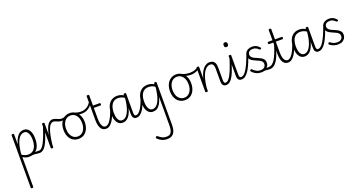

<svg xmlns="http://www.w3.org/2000/svg" viewBox="-53 -1968 7141 3774"><g transform="rotate(-20 3517.5 -81.5)"><path d="M511 17Q486 17 465.5 14Q445 11 425.5 8.5Q406 6 382.5 6.5Q359 7 326 14L356 -15Q383 -23 407.5 -26.5Q432 -30 452.5 -31Q473 -32 490 -31.5Q507 -31 518 -31Q527 -31 531 -23.5Q535 -16 533.5 -7Q532 2 526 9.5Q520 17 511 17ZM138 615Q125 615 119 610.5Q113 606 113 596V-496Q113 -506 119.5 -510.5Q126 -515 140 -515Q153 -515 159 -510.5Q165 -506 165 -496V-293Q188 -375 218.5 -424.5Q249 -474 287 -496.5Q325 -519 369 -519Q443 -519 485 -455.5Q527 -392 527 -279Q527 -227 518 -181.5Q509 -136 490 -99.5Q471 -63 443 -37Q415 -11 377.5 3Q340 17 292 17Q260 17 229.5 7.5Q199 -2 165 -24V596Q165 606 158.5 610.5Q152 615 138 615ZM165 -73Q202 -48 235 -39Q268 -30 293 -30Q327 -30 355 -40.5Q383 -51 404.5 -71.5Q426 -92 441 -122Q456 -152 463.5 -191Q471 -230 471 -278Q471 -328 460 -371.5Q449 -415 425 -442Q401 -469 361 -469Q318 -469 279 -435Q240 -401 210.5 -324.5Q181 -248 165 -121Z M512 17Q502 17 496.5 9.5Q491 2 491.5 -7Q492 -16 499 -23.5Q506 -31 519 -31Q545 -31 572 -56Q599 -81 628 -134.5Q657 -188 689.5 -273Q722 -358 759 -477Q762 -487 770.5 -488.5Q779 -490 786 -485Q793 -480 790 -469Q759 -349 728 -258Q697 -167 664.5 -106Q632 -45 594.5 -14Q557 17 512 17Z M775 15Q762 15 756 10.5Q750 6 750 -4V-496Q750 -506 756 -510.5Q762 -515 775 -515Q789 -515 795.5 -510.5Q802 -506 802 -496V-260Q817 -339 837 -389.5Q857 -440 879 -468Q901 -496 924 -507.5Q947 -519 971 -519Q982 -519 987 -511.5Q992 -504 991.5 -494.5Q991 -485 985.5 -477.5Q980 -470 969 -470Q942 -470 917.5 -447.5Q893 -425 871.5 -375.5Q850 -326 832.5 -246.5Q815 -167 802 -53V-4Q802 6 795.5 10.5Q789 15 775 15Z M1130 -427Q1107 -427 1085.5 -433.5Q1064 -440 1045 -448.5Q1026 -457 1007.5 -463.5Q989 -470 968 -470Q957 -470 951 -477.5Q945 -485 945 -494.5Q945 -504 951.5 -511.5Q958 -519 970 -519Q996 -519 1018.5 -511.5Q1041 -504 1062.5 -494.5Q1084 -485 1106.5 -477.5Q1129 -470 1153 -470Q1167 -470 1184 -473.5Q1201 -477 1216 -485Q1223 -489 1229 -486Q1235 -483 1237.5 -476.5Q1240 -470 1239.5 -463.5Q1239 -457 1233 -454Q1215 -445 1196 -439Q1177 -433 1160.5 -430Q1144 -427 1130 -427Z M1330 19Q1262 19 1211.5 -14Q1161 -47 1133.5 -107.5Q1106 -168 1106 -250Q1106 -310 1122.5 -359Q1139 -408 1169.5 -444Q1200 -480 1240.5 -499.5Q1281 -519 1330 -519Q1396 -519 1446 -485Q1496 -451 1524.5 -390.5Q1553 -330 1553 -252Q1553 -204 1542.5 -162Q1532 -120 1513 -87Q1494 -54 1467 -30Q1440 -6 1405.5 6.5Q1371 19 1330 19ZM1330 -31Q1368 -31 1399 -47Q1430 -63 1452 -92.5Q1474 -122 1486 -162.5Q1498 -203 1498 -252Q1498 -315 1477 -364.5Q1456 -414 1418.5 -441.5Q1381 -469 1330 -469Q1292 -469 1260.5 -453Q1229 -437 1207 -408Q1185 -379 1173 -338.5Q1161 -298 1161 -250Q1161 -186 1182 -136.5Q1203 -87 1241 -59Q1279 -31 1330 -31Z M1556 -426Q1519 -426 1484 -435Q1449 -444 1418 -455Q1409 -459 1406.5 -466.5Q1404 -474 1406 -481Q1408 -488 1414.5 -492.5Q1421 -497 1429 -494Q1455 -484 1487 -476.5Q1519 -469 1556 -469Q1598 -469 1637.5 -483Q1677 -497 1711.5 -527Q1746 -557 1769 -602Q1775 -612 1783 -611.5Q1791 -611 1796.5 -603.5Q1802 -596 1798 -585Q1770 -529 1732 -493.5Q1694 -458 1649.5 -442Q1605 -426 1556 -426Z M1903 17Q1867 17 1840.5 1.5Q1814 -14 1796.5 -44.5Q1779 -75 1770 -119Q1761 -163 1761 -221V-711Q1761 -721 1767.5 -725.5Q1774 -730 1788 -730Q1801 -730 1808 -725.5Q1815 -721 1815 -711V-500H1952Q1962 -500 1966.5 -494Q1971 -488 1971 -475Q1971 -463 1966.5 -457.5Q1962 -452 1952 -452H1815V-231Q1815 -187 1820.5 -150.5Q1826 -114 1838 -87Q1850 -60 1867.5 -45.5Q1885 -31 1910 -31Q1920 -31 1925 -23.5Q1930 -16 1929.5 -7Q1929 2 1922.5 9.5Q1916 17 1903 17Z M1905 17Q1895 17 1889.5 9.5Q1884 2 1884.5 -7Q1885 -16 1892 -23.5Q1899 -31 1912 -31Q1937 -31 1963 -51.5Q1989 -72 2013.5 -109Q2038 -146 2060.5 -194.5Q2083 -243 2101 -301Q2104 -310 2112 -311.5Q2120 -313 2126.5 -308.5Q2133 -304 2131 -293Q2118 -236 2097 -180.5Q2076 -125 2047 -80.5Q2018 -36 1982.5 -9.5Q1947 17 1905 17Z M2251 17Q2203 17 2168 -11.5Q2133 -40 2114 -93.5Q2095 -147 2095 -223Q2095 -275 2104 -320.5Q2113 -366 2131.5 -402.5Q2150 -439 2178 -465Q2206 -491 2242.5 -505Q2279 -519 2325 -519Q2365 -519 2399.5 -507.5Q2434 -496 2472 -471V-419Q2431 -449 2394 -459.5Q2357 -470 2328 -470Q2294 -470 2266 -460Q2238 -450 2217 -429.5Q2196 -409 2181 -379.5Q2166 -350 2158.5 -311Q2151 -272 2151 -224Q2151 -173 2161.5 -129.5Q2172 -86 2196 -59.5Q2220 -33 2260 -33Q2305 -33 2345 -74Q2385 -115 2415 -200Q2445 -285 2459 -416L2479 -349Q2465 -223 2433 -142Q2401 -61 2355 -22Q2309 17 2251 17ZM2542 17Q2522 17 2506 11.5Q2490 6 2479 -7Q2468 -20 2462 -41.5Q2456 -63 2456 -95V-496Q2456 -506 2462.5 -510.5Q2469 -515 2482 -515Q2496 -515 2502 -510.5Q2508 -506 2508 -496V-100Q2508 -64 2517 -47.5Q2526 -31 2548 -31Q2558 -31 2562.5 -23.5Q2567 -16 2566.5 -7Q2566 2 2560 9.5Q2554 17 2542 17Z M2540 17Q2530 17 2524.5 9.5Q2519 2 2519.5 -7Q2520 -16 2527 -23.5Q2534 -31 2547 -31Q2572 -31 2598 -51.5Q2624 -72 2648.5 -109Q2673 -146 2695.5 -194.5Q2718 -243 2736 -301Q2739 -310 2747 -311.5Q2755 -313 2761.5 -308.5Q2768 -304 2766 -293Q2753 -236 2732 -180.5Q2711 -125 2682 -80.5Q2653 -36 2617.5 -9.5Q2582 17 2540 17Z M2966 619Q2902 619 2853.5 595.5Q2805 572 2769 537Q2761 529 2760.5 520.5Q2760 512 2770 501Q2780 492 2787.5 492Q2795 492 2804 500Q2838 530 2877.5 550Q2917 570 2971 570Q3013 570 3040 550.5Q3067 531 3080.5 490Q3094 449 3094 385V-216Q3072 -132 3041 -80.5Q3010 -29 2972 -6Q2934 17 2888 17Q2839 17 2803.5 -11.5Q2768 -40 2749 -93.5Q2730 -147 2730 -223Q2730 -275 2739 -320.5Q2748 -366 2766.5 -402.5Q2785 -439 2813 -465Q2841 -491 2878 -505Q2915 -519 2961 -519Q2996 -519 3028 -509.5Q3060 -500 3094 -481V-496Q3094 -506 3100 -510.5Q3106 -515 3120 -515Q3134 -515 3140 -510.5Q3146 -506 3146 -496V388Q3146 465 3125.5 516.5Q3105 568 3065.5 593.5Q3026 619 2966 619ZM2896 -33Q2940 -33 2979 -69Q3018 -105 3048 -184.5Q3078 -264 3094 -394V-430Q3056 -455 3023 -462.5Q2990 -470 2963 -470Q2930 -470 2902 -460Q2874 -450 2852.5 -429.5Q2831 -409 2816 -379.5Q2801 -350 2793.5 -311Q2786 -272 2786 -224Q2786 -174 2797 -130.5Q2808 -87 2832 -60Q2856 -33 2896 -33Z M3557 19Q3489 19 3438.5 -14Q3388 -47 3360.5 -107.5Q3333 -168 3333 -250Q3333 -310 3349.5 -359Q3366 -408 3396.5 -444Q3427 -480 3467.5 -499.5Q3508 -519 3557 -519Q3623 -519 3673 -485Q3723 -451 3751.5 -390.5Q3780 -330 3780 -252Q3780 -204 3769.5 -162Q3759 -120 3740 -87Q3721 -54 3694 -30Q3667 -6 3632.5 6.5Q3598 19 3557 19ZM3557 -31Q3595 -31 3626 -47Q3657 -63 3679 -92.5Q3701 -122 3713 -162.5Q3725 -203 3725 -252Q3725 -315 3704 -364.5Q3683 -414 3645.5 -441.5Q3608 -469 3557 -469Q3519 -469 3487.5 -453Q3456 -437 3434 -408Q3412 -379 3400 -338.5Q3388 -298 3388 -250Q3388 -186 3409 -136.5Q3430 -87 3468 -59Q3506 -31 3557 -31Z M3831 -410Q3792 -410 3744 -420.5Q3696 -431 3640 -459Q3633 -463 3631.5 -470Q3630 -477 3633 -484.5Q3636 -492 3641.5 -495Q3647 -498 3655 -494Q3696 -471 3742.5 -462.5Q3789 -454 3834 -454Q3862 -454 3892 -460Q3922 -466 3948.5 -477.5Q3975 -489 3990 -504Q3996 -511 4002.5 -509.5Q4009 -508 4014 -502Q4019 -496 4019 -488Q4019 -480 4012 -472Q3986 -450 3955.5 -436Q3925 -422 3893.5 -416Q3862 -410 3831 -410Z M4417 17Q4397 17 4381 11.5Q4365 6 4354 -6.5Q4343 -19 4336.5 -40.5Q4330 -62 4330 -94V-350Q4330 -391 4322.5 -417.5Q4315 -444 4298 -457Q4281 -470 4252 -470Q4219 -470 4185.5 -449Q4152 -428 4122 -380.5Q4092 -333 4069.5 -256Q4047 -179 4035 -66V-4Q4035 6 4028.5 10.5Q4022 15 4008 15Q3995 15 3988.5 10.5Q3982 6 3982 -4V-496Q3982 -506 3988.5 -510.5Q3995 -515 4008 -515Q4022 -515 4028.5 -510.5Q4035 -506 4035 -496V-258Q4053 -334 4079.5 -384.5Q4106 -435 4136.5 -464.5Q4167 -494 4198 -506.5Q4229 -519 4256 -519Q4292 -519 4321 -505Q4350 -491 4367 -456.5Q4384 -422 4384 -360V-99Q4384 -65 4392 -48Q4400 -31 4423 -31Q4433 -31 4437.5 -23.5Q4442 -16 4441.5 -7Q4441 2 4435 9.5Q4429 17 4417 17Z M4415 17Q4405 17 4399.5 9.5Q4394 2 4394.5 -7Q4395 -16 4402 -23.5Q4409 -31 4422 -31Q4448 -31 4475 -56Q4502 -81 4531 -134.5Q4560 -188 4592.5 -273Q4625 -358 4662 -477Q4665 -487 4673.5 -488.5Q4682 -490 4689 -485Q4696 -480 4693 -469Q4662 -349 4631 -258Q4600 -167 4567.5 -106Q4535 -45 4497.5 -14Q4460 17 4415 17Z M4740 17Q4720 17 4704 11.5Q4688 6 4676.5 -6.5Q4665 -19 4659 -40.5Q4653 -62 4653 -94V-496Q4653 -506 4659.5 -510.5Q4666 -515 4679 -515Q4693 -515 4699.5 -510.5Q4706 -506 4706 -496V-99Q4706 -65 4714.5 -48Q4723 -31 4746 -31Q4756 -31 4760.5 -23.5Q4765 -16 4764.5 -7Q4764 2 4758 9.5Q4752 17 4740 17ZM4676 -683Q4654 -683 4643.5 -695.5Q4633 -708 4633 -732Q4633 -757 4643.5 -769.5Q4654 -782 4676 -782Q4698 -782 4709 -769.5Q4720 -757 4720 -732Q4721 -707 4709.5 -695Q4698 -683 4676 -683Z M4740 17Q4730 17 4725 9.5Q4720 2 4721.5 -7Q4723 -16 4729.5 -23.5Q4736 -31 4747 -31Q4775 -31 4803.5 -54Q4832 -77 4862 -124.5Q4892 -172 4925.5 -246.5Q4959 -321 4996 -425Q5001 -436 5011 -436Q5021 -436 5028.5 -429Q5036 -422 5032 -412Q5002 -325 4974 -256.5Q4946 -188 4918 -136.5Q4890 -85 4861 -51Q4832 -17 4802.5 0Q4773 17 4740 17Z M5211 -11Q5240 -19 5261.5 -23.5Q5283 -28 5300.5 -29.5Q5318 -31 5332 -31Q5341 -31 5345 -23.5Q5349 -16 5348 -7Q5347 2 5341 9.5Q5335 17 5326 17Q5304 17 5283.5 14Q5263 11 5240 10Q5217 9 5185 16ZM5152 19Q5104 19 5065.5 4.5Q5027 -10 5000.5 -30.5Q4974 -51 4960 -69Q4953 -77 4953.5 -85.5Q4954 -94 4963 -102Q4973 -109 4980 -110Q4987 -111 4994 -102Q5022 -72 5061.5 -49Q5101 -26 5152 -26Q5185 -26 5209.5 -38Q5234 -50 5247 -71.5Q5260 -93 5260 -121Q5260 -153 5240.5 -174Q5221 -195 5190.5 -209.5Q5160 -224 5125 -238.5Q5090 -253 5059 -271Q5028 -289 5008.5 -317Q4989 -345 4989 -388Q4989 -426 5009 -455.5Q5029 -485 5065 -502Q5101 -519 5150 -519Q5186 -519 5215.5 -508Q5245 -497 5266.5 -479.5Q5288 -462 5301 -445Q5308 -436 5307 -429.5Q5306 -423 5296 -416Q5289 -410 5281.5 -410.5Q5274 -411 5266 -418Q5239 -445 5211.5 -459Q5184 -473 5148 -473Q5099 -473 5071 -451.5Q5043 -430 5043 -389Q5043 -357 5062.5 -336Q5082 -315 5113 -300Q5144 -285 5179 -271Q5214 -257 5245 -239Q5276 -221 5295.5 -194Q5315 -167 5315 -126Q5315 -90 5297 -57Q5279 -24 5243 -2.5Q5207 19 5152 19Z M5325 17Q5315 17 5309.5 9.5Q5304 2 5304.5 -7Q5305 -16 5312 -23.5Q5319 -31 5332 -31Q5362 -31 5392 -53Q5422 -75 5452.5 -122Q5483 -169 5513.5 -244.5Q5544 -320 5575 -426Q5578 -435 5586.5 -436.5Q5595 -438 5602 -433Q5609 -428 5607 -418Q5580 -310 5551 -228.5Q5522 -147 5488.5 -92.5Q5455 -38 5414.5 -10.5Q5374 17 5325 17Z M5711 17Q5675 17 5648.5 1.5Q5622 -14 5604.5 -44.5Q5587 -75 5578 -119Q5569 -163 5569 -221V-452H5483Q5473 -452 5468.5 -457.5Q5464 -463 5464 -476Q5464 -488 5468.5 -494Q5473 -500 5483 -500H5569V-711Q5569 -721 5575.5 -725.5Q5582 -730 5596 -730Q5609 -730 5615.5 -725.5Q5622 -721 5622 -711V-500H5760Q5770 -500 5774.5 -494Q5779 -488 5779 -476Q5779 -463 5774.5 -457.5Q5770 -452 5760 -452H5622V-230Q5622 -186 5627.5 -149.5Q5633 -113 5645 -86.5Q5657 -60 5675 -45.5Q5693 -31 5718 -31Q5728 -31 5733 -23.5Q5738 -16 5737.5 -7Q5737 2 5730.5 9.5Q5724 17 5711 17Z M5713 17Q5703 17 5697.5 9.5Q5692 2 5692.5 -7Q5693 -16 5700 -23.5Q5707 -31 5720 -31Q5745 -31 5771 -51.5Q5797 -72 5821.5 -109Q5846 -146 5868.5 -194.5Q5891 -243 5909 -301Q5912 -310 5920 -311.5Q5928 -313 5934.5 -308.5Q5941 -304 5939 -293Q5926 -236 5905 -180.5Q5884 -125 5855 -80.5Q5826 -36 5790.5 -9.5Q5755 17 5713 17Z M6059 17Q6011 17 5976 -11.5Q5941 -40 5922 -93.5Q5903 -147 5903 -223Q5903 -275 5912 -320.5Q5921 -366 5939.5 -402.5Q5958 -439 5986 -465Q6014 -491 6050.5 -505Q6087 -519 6133 -519Q6173 -519 6207.5 -507.5Q6242 -496 6280 -471V-419Q6239 -449 6202 -459.5Q6165 -470 6136 -470Q6102 -470 6074 -460Q6046 -450 6025 -429.5Q6004 -409 5989 -379.5Q5974 -350 5966.5 -311Q5959 -272 5959 -224Q5959 -173 5969.5 -129.5Q5980 -86 6004 -59.5Q6028 -33 6068 -33Q6113 -33 6153 -74Q6193 -115 6223 -200Q6253 -285 6267 -416L6287 -349Q6273 -223 6241 -142Q6209 -61 6163 -22Q6117 17 6059 17ZM6350 17Q6330 17 6314 11.5Q6298 6 6287 -7Q6276 -20 6270 -41.5Q6264 -63 6264 -95V-496Q6264 -506 6270.5 -510.5Q6277 -515 6290 -515Q6304 -515 6310 -510.5Q6316 -506 6316 -496V-100Q6316 -64 6325 -47.5Q6334 -31 6356 -31Q6366 -31 6370.5 -23.5Q6375 -16 6374.5 -7Q6374 2 6368 9.5Q6362 17 6350 17Z M6348 17Q6338 17 6333 9.5Q6328 2 6329.5 -7Q6331 -16 6337.5 -23.5Q6344 -31 6355 -31Q6383 -31 6411.5 -54Q6440 -77 6470 -124.5Q6500 -172 6533.5 -246.5Q6567 -321 6604 -425Q6609 -436 6619 -436Q6629 -436 6636.5 -429Q6644 -422 6640 -412Q6610 -325 6582 -256.5Q6554 -188 6526 -136.5Q6498 -85 6469 -51Q6440 -17 6410.5 0Q6381 17 6348 17Z M6760 19Q6715 19 6681 9Q6647 -1 6624 -14.5Q6601 -28 6587 -39Q6578 -46 6578 -55Q6578 -64 6586 -73Q6593 -81 6600.5 -82.5Q6608 -84 6618 -76Q6643 -55 6677.5 -40.5Q6712 -26 6760 -26Q6793 -26 6817.5 -38Q6842 -50 6855 -71.5Q6868 -93 6868 -121Q6868 -153 6848.5 -174Q6829 -195 6798.5 -209.5Q6768 -224 6733 -238.5Q6698 -253 6667 -271Q6636 -289 6616.5 -317Q6597 -345 6597 -388Q6597 -426 6617 -455.5Q6637 -485 6673 -502Q6709 -519 6758 -519Q6794 -519 6823.5 -508Q6853 -497 6874.5 -479.5Q6896 -462 6909 -445Q6916 -436 6915 -429.5Q6914 -423 6904 -416Q6897 -410 6889.5 -410.5Q6882 -411 6874 -418Q6847 -445 6819.5 -459Q6792 -473 6756 -473Q6707 -473 6679 -451.5Q6651 -430 6651 -389Q6651 -357 6670.5 -336Q6690 -315 6721 -300Q6752 -285 6787 -271Q6822 -257 6853 -239Q6884 -221 6903.5 -194Q6923 -167 6923 -126Q6923 -90 6905 -57Q6887 -24 6851 -2.5Q6815 19 6760 19Z"/></g></svg>

Font: Playwrite FR Moderne ExtraLight
Style: Regular
Weight: 250
Version: Version 1.002